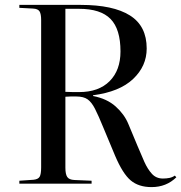

<svg xmlns="http://www.w3.org/2000/svg" viewBox="-20 -750 740 784"><path d="M599 14Q546 14 513.5 -13.5Q481 -41 450 -114L402 -229Q382 -278 368 -305.5Q354 -333 337.5 -344.5Q321 -356 292 -356Q279 -356 268 -356Q257 -356 247 -355V-65Q247 -39 254.5 -27.5Q262 -16 284 -15L354 -12V0H59V-12L117 -16Q136 -18 142 -28.5Q148 -39 148 -67V-668Q148 -693 141.5 -703.5Q135 -714 115 -715L59 -718V-730H310Q442 -730 510.5 -687Q579 -644 579 -552Q579 -480 523.5 -427.5Q468 -375 360 -361V-358Q417 -347 452.5 -315Q488 -283 504 -244L542 -153Q556 -119 569.5 -89Q583 -59 600.5 -40Q618 -21 645 -21Q660 -21 672 -23.5Q684 -26 694 -33L700 -26Q659 14 599 14ZM303 -374Q383 -374 427.5 -418.5Q472 -463 472 -540Q472 -631 431.5 -672.5Q391 -714 303 -714H247V-375Q266 -374 279.5 -374Q293 -374 303 -374Z"/></svg>

Font: Display Regular
Style: Regular
Weight: 400
Designer: Latin by Veronika Burian and Jose Scaglione. Greek by Irene Vlachou. Cyrillic by Vera Evstafieva.
Foundry: TypeTogether
Version: Version 3.002